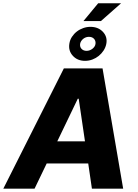

<svg xmlns="http://www.w3.org/2000/svg" viewBox="-42 -1141 834 1161"><path d="M344.1 -727.3H578.1L702.8 0H513.8L491.5 -152.7H240.4L166.9 0H-22ZM377.5 -877.5Q381 -899.9 393.1 -918.3Q405.2 -936.8 422.6 -950.3Q440 -963.8 461.3 -971.2Q482.6 -978.7 504.3 -978.7Q552.2 -978.7 580.6 -948.2Q609.4 -917.3 600.5 -874.3Q596.2 -853.7 584.2 -835.2Q572.1 -816.8 555 -802.9Q538 -789.1 516.7 -781.1Q495.4 -773.1 472.3 -773.1Q425.8 -773.1 398.1 -804Q370.4 -834.2 377.5 -877.5ZM471.9 -286.2 433.9 -544H428.3L304.3 -286.2ZM551.8 -1121.4H690.3L568.5 -1013.8H462.7ZM481.5 -833.5Q490.4 -833.5 499.5 -836.6Q508.5 -839.8 516.2 -845.5Q523.8 -851.2 529.1 -859Q534.4 -866.8 535.5 -876.1Q537.6 -894.2 526.6 -906.2Q515.6 -918.3 495.4 -918.3Q485.8 -918.3 477.1 -915.1Q468.4 -911.9 461.3 -906.2Q454.2 -900.6 449.2 -892.9Q444.2 -885.3 442.5 -876.1Q441.1 -867.5 443.2 -859.7Q445.3 -851.9 450.6 -846.1Q456 -840.2 463.8 -836.8Q471.6 -833.5 481.5 -833.5Z"/></svg>

Font: Inter P Extra Bold
Style: Italic
Weight: 800
Italic angle: 9.39999°
Designer: Rasmus Andersson
Foundry: rsms
Version: Version 3.018;git-588b23468